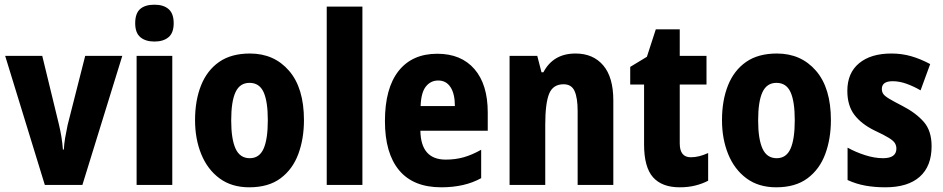

<svg xmlns="http://www.w3.org/2000/svg" viewBox="-20 -788 4019 818"><path d="M171 0 2 -550H160L231 -258Q237 -233 241.5 -206Q246 -179 248 -151H252Q253 -174 257.5 -200.5Q262 -227 268 -255L343 -550H501L331 0Z M638 -768Q677 -768 698.5 -749Q720 -730 720 -689Q720 -648 698 -629.5Q676 -611 638 -611Q600 -611 578 -629.5Q556 -648 556 -689Q556 -731 577 -749.5Q598 -768 638 -768ZM714 -550V0H562V-550Z M1275 -276Q1275 -197 1251 -132Q1227 -67 1175.5 -28.5Q1124 10 1042 10Q967 10 915.5 -28Q864 -66 837.5 -131Q811 -196 811 -276Q811 -360 836.5 -424Q862 -488 913.5 -524Q965 -560 1045 -560Q1148 -560 1211.5 -486.5Q1275 -413 1275 -276ZM965 -275Q965 -196 983.5 -155Q1002 -114 1044 -114Q1085 -114 1103 -154.5Q1121 -195 1121 -276Q1121 -356 1103 -395.5Q1085 -435 1043 -435Q1002 -435 983.5 -395.5Q965 -356 965 -275Z M1524 0H1372V-760H1524Z M1843 -559Q1945 -559 2001.5 -493.5Q2058 -428 2058 -309V-231H1771Q1773 -108 1879 -108Q1920 -108 1955.5 -118Q1991 -128 2030 -150V-29Q1960 10 1860 10Q1741 10 1680.5 -62.5Q1620 -135 1620 -272Q1620 -412 1678 -485.5Q1736 -559 1843 -559ZM1847 -445Q1815 -445 1794.5 -419.5Q1774 -394 1772 -336H1918Q1918 -388 1899.5 -416.5Q1881 -445 1847 -445Z M2432 -560Q2507 -560 2550 -509.5Q2593 -459 2593 -360V0H2441V-315Q2441 -371 2428 -400Q2415 -429 2381 -429Q2336 -429 2319.5 -388.5Q2303 -348 2303 -256V0H2151V-550H2269L2287 -480H2295Q2337 -560 2432 -560Z M2923 -118Q2941 -118 2959 -122.5Q2977 -127 2997 -136V-18Q2972 -5 2942 2.5Q2912 10 2876 10Q2800 10 2762 -33Q2724 -76 2724 -173V-428H2665V-503L2736 -546L2774 -663H2876V-550H2990V-428H2876V-177Q2876 -118 2923 -118Z M3520 -276Q3520 -197 3496 -132Q3472 -67 3420.5 -28.5Q3369 10 3287 10Q3212 10 3160.5 -28Q3109 -66 3082.5 -131Q3056 -196 3056 -276Q3056 -360 3081.5 -424Q3107 -488 3158.5 -524Q3210 -560 3290 -560Q3393 -560 3456.5 -486.5Q3520 -413 3520 -276ZM3210 -275Q3210 -196 3228.5 -155Q3247 -114 3289 -114Q3330 -114 3348 -154.5Q3366 -195 3366 -276Q3366 -356 3348 -395.5Q3330 -435 3288 -435Q3247 -435 3228.5 -395.5Q3210 -356 3210 -275Z M3949 -165Q3949 -80 3898.5 -35Q3848 10 3752 10Q3707 10 3667.5 3Q3628 -4 3591 -21V-159Q3625 -140 3665.5 -127Q3706 -114 3742 -114Q3799 -114 3799 -155Q3799 -167 3793 -177.5Q3787 -188 3767 -200.5Q3747 -213 3706 -232Q3649 -260 3619.5 -299.5Q3590 -339 3590 -401Q3590 -477 3640 -518.5Q3690 -560 3778 -560Q3822 -560 3862 -548.5Q3902 -537 3943 -515L3902 -403Q3873 -420 3842.5 -431Q3812 -442 3783 -442Q3737 -442 3737 -409Q3737 -397 3743 -388Q3749 -379 3768 -367.5Q3787 -356 3826 -336Q3882 -307 3915.5 -269Q3949 -231 3949 -165Z"/></svg>

Font: Noto Sans Ethiopic Condensed ExtraBold
Style: Regular
Weight: 800
Width: 3
Designer: Monotype Design Team
Foundry: Monotype Imaging Inc.
Version: Version 2.102; ttfautohint (v1.8.4.7-5d5b)